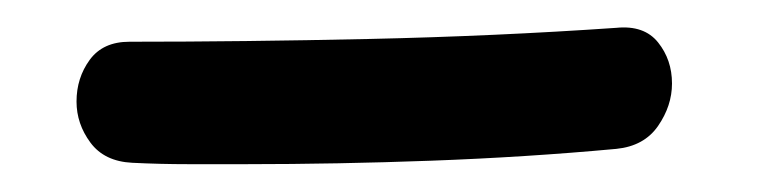

<svg xmlns="http://www.w3.org/2000/svg" viewBox="-20 29 562 138"><path d="M423 49Q443 47 453 59.5Q463 72 463 89Q463 105 453 119.5Q443 134 423 136Q358 142 290 144.5Q222 147 157 147Q136 147 115.5 147Q95 147 75 146Q55 145 45 131.5Q35 118 35 102Q35 85 44.5 72Q54 59 73 59Q155 59 245.5 57Q336 55 423 49Z"/></svg>

Font: Playpen Sans Deva
Style: Regular
Weight: 400
Designer: Pooja Saxena, Gunjan Panchal, Laura Meseguer, Veronika Burian, José Scaglione
Foundry: TypeTogether
Version: Version 2.000